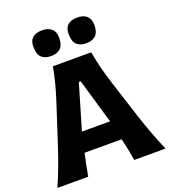

<svg xmlns="http://www.w3.org/2000/svg" viewBox="-182 -1194 1183 1327"><g transform="rotate(-20 409.5 -530.0)"><path d="M9.3 0Q38.1 -64.5 64.5 -135.5Q90.8 -206.5 111.8 -271L201.2 -545.9Q225.6 -620.1 241.2 -680.2Q256.8 -740.2 267.6 -800.8H549.3Q560.5 -737.8 575.7 -678.2Q590.8 -618.7 614.3 -545.4L702.6 -270.5Q724.1 -204.1 750.5 -134Q776.9 -64 804.7 0H574.2Q568.4 -40 559.8 -81.8Q551.3 -123.5 541.5 -164.1H269Q259.8 -122.6 251.2 -80.8Q242.7 -39.1 235.8 0ZM508.8 -308.1 412.6 -637.2H398.9L301.8 -308.1ZM539.6 -871.1Q494.6 -871.1 470.2 -894.8Q445.8 -918.5 445.8 -972.7Q445.8 -1017.6 470.5 -1038.8Q495.1 -1060.1 541 -1060.1Q585.9 -1060.1 610.4 -1037.6Q634.8 -1015.1 634.8 -971.7Q634.8 -918.5 609.9 -894.8Q585 -871.1 539.6 -871.1ZM280.8 -871.1Q235.8 -871.1 211.2 -894.8Q186.5 -918.5 186.5 -972.7Q186.5 -1017.6 211.4 -1038.8Q236.3 -1060.1 281.7 -1060.1Q326.7 -1060.1 351.3 -1037.6Q376 -1015.1 376 -971.7Q376 -918.5 351.1 -894.8Q326.2 -871.1 280.8 -871.1Z"/></g></svg>

Font: Pinar DS2-Bold
Style: Regular
Weight: 700
Designer: Amin Abedi
Version: Version 2.000